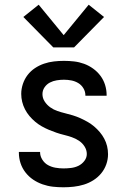

<svg xmlns="http://www.w3.org/2000/svg" viewBox="-20 -786 540 814"><path d="M249 8Q226 8 204 5.5Q182 3 160.5 -4.5Q139 -12 120.5 -24.5Q102 -37 88 -55Q74 -73 67 -94.5Q60 -116 60 -139Q60 -139 60 -140Q60 -141 60 -142H150Q150 -141 150 -141Q150 -141 150 -140Q150 -124 159.5 -109Q169 -94 183.5 -86Q198 -78 215 -75Q232 -72 249 -72Q265 -72 281.5 -74Q298 -76 312.5 -83Q327 -90 337.5 -103.5Q348 -117 348 -133Q348 -150 338.5 -165Q329 -180 314.5 -189.5Q300 -199 284 -204.5Q268 -210 251.5 -214Q235 -218 219 -223.5Q203 -229 187.5 -235.5Q172 -242 157 -250.5Q142 -259 129 -270Q116 -281 105 -294Q94 -307 86 -322.5Q78 -338 74 -354.5Q70 -371 70 -388Q70 -409 77 -430Q84 -451 97 -468Q110 -485 128 -497Q146 -509 166.5 -516Q187 -523 208.5 -525.5Q230 -528 251 -528Q273 -528 294.5 -525.5Q316 -523 336.5 -515.5Q357 -508 375 -495Q393 -482 406 -464.5Q419 -447 425.5 -426Q432 -405 432 -384Q432 -383 432 -382Q432 -381 432 -380H342Q342 -381 342 -381Q342 -381 342 -382Q342 -398 333.5 -412Q325 -426 311.5 -434Q298 -442 282.5 -445Q267 -448 251 -448Q236 -448 220.5 -445.5Q205 -443 191.5 -436Q178 -429 169 -416Q160 -403 160 -387Q160 -370 169.5 -355.5Q179 -341 193 -331Q207 -321 223 -315.5Q239 -310 255.5 -306Q272 -302 288.5 -297Q305 -292 320.5 -285Q336 -278 351 -269.5Q366 -261 379 -250Q392 -239 403 -226Q414 -213 422 -198Q430 -183 434 -166.5Q438 -150 438 -132Q438 -110 430.5 -89Q423 -68 409 -51Q395 -34 376 -22Q357 -10 336 -3.5Q315 3 293 5.5Q271 8 249 8ZM206 -585 79 -714 144 -766 250 -637 356 -766 421 -714 294 -585Z"/></svg>

Font: Iosevka SS04 Medium
Style: Regular
Weight: 500
Monospace: yes
Designer: Belleve Invis
Foundry: Belleve Invis
Version: Version 19.0.0; ttfautohint (v1.8.4)